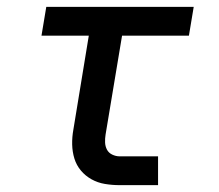

<svg xmlns="http://www.w3.org/2000/svg" viewBox="-20 -540 640 560"><path d="M329 0Q307 0 286 -3.5Q265 -7 247 -17Q229 -27 216 -42.5Q203 -58 197 -77.5Q191 -97 190.5 -118.5Q190 -140 194 -162L239 -436H101L115 -520H545L531 -436H336L288 -148Q286 -136 286.5 -124.5Q287 -113 292 -103.5Q297 -94 307.5 -89Q318 -84 329 -84H441V0Z"/></svg>

Font: Iosevka Custom Medium Oblique
Style: Regular
Weight: 500
Italic angle: -9°
Designer: Belleve Invis
Foundry: Belleve Invis
Version: Version 27.0.1